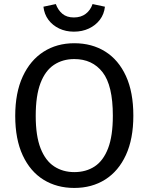

<svg xmlns="http://www.w3.org/2000/svg" viewBox="-20 -914 732 946"><path d="M346 -701Q433 -701 498.5 -660Q564 -619 600.5 -539.5Q637 -460 637 -344Q637 -230 600.5 -150.5Q564 -71 498.5 -29.5Q433 12 346 12Q260 12 194.5 -28.5Q129 -69 92 -148.5Q55 -228 55 -343Q55 -457 92 -537Q129 -617 194.5 -659Q260 -701 346 -701ZM346 -623Q289 -623 246 -594.5Q203 -566 179.5 -504.5Q156 -443 156 -343Q156 -244 180 -183Q204 -122 247 -94Q290 -66 346 -66Q404 -66 446.5 -94Q489 -122 512.5 -183Q536 -244 536 -344Q536 -493 485.5 -558Q435 -623 346 -623ZM344 -758Q304 -758 271.5 -773.5Q239 -789 218.5 -816.5Q198 -844 194 -881L255 -894Q266 -864 287.5 -846Q309 -828 344 -828Q379 -828 402.5 -846Q426 -864 436 -894L497 -881Q493 -844 472 -816.5Q451 -789 418 -773.5Q385 -758 344 -758Z"/></svg>

Font: Fira Sans Variable
Style: Regular
Weight: 400
Designer: Carrois Corporate & Edenspiekermann AG
Foundry: Carrois Corporate GbR & Edenspiekermann AG
Version: Version 4.202